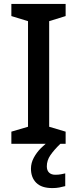

<svg xmlns="http://www.w3.org/2000/svg" viewBox="-20 -734 394 980"><path d="M315 0H38V-62L123 -87V-626L38 -652V-714H315V-652L231 -626V-87L315 -62ZM219 115Q219 136 230.5 147Q242 158 262 158Q279 158 291.5 155.5Q304 153 313 151V216Q298 220 282.5 223Q267 226 247 226Q192 226 165 199Q138 172 138 127Q138 98 152.5 71Q167 44 189.5 21.5Q212 -1 235 -16L288 0Q255 32 237 58.5Q219 85 219 115Z"/></svg>

Font: Noto Sans Sinhala UI Medium
Style: Regular
Weight: 500
Designer: Jelle Bosma - Monotype Design Team
Foundry: Monotype Imaging Inc.
Version: Version 2.006; ttfautohint (v1.8.4.7-5d5b)